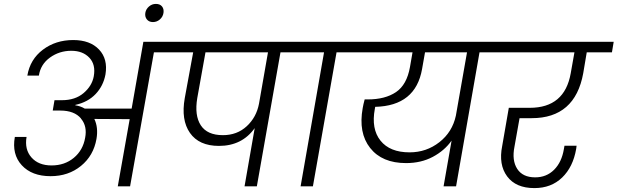

<svg xmlns="http://www.w3.org/2000/svg" viewBox="-20 -954 3162 983"><path d="M297 -441Q365 -441 408 -477.5Q451 -514 460 -563Q471 -623 437.5 -658.5Q404 -694 345 -694Q284 -694 236 -659.5Q188 -625 179 -567H120Q134 -650 199.5 -699.5Q265 -749 355 -749Q441 -749 487 -700.5Q533 -652 520 -573Q509 -514 469.5 -472.5Q430 -431 366 -417L365 -415Q392 -411 414 -398H654L714 -740H917L909 -686H768L646 0H583L644 -344L463 -345Q484 -301 474 -243Q459 -157 394.5 -104.5Q330 -52 239 -52Q143 -52 91.5 -108Q40 -164 56 -253H116Q105 -189 141 -148Q177 -107 244 -107Q311 -107 358 -146Q405 -185 416 -249Q427 -307 396 -345H395V-347Q361 -388 288 -388H250L259 -441Z M724 -888Q727 -907 742.5 -920.5Q758 -934 778 -934Q799 -934 809.5 -921Q820 -908 817 -888Q814 -868 798.5 -854.5Q783 -841 763 -841Q743 -841 732 -854.5Q721 -868 724 -888Z M1121 -262Q1194 -262 1243.5 -308Q1293 -354 1306 -423L1352 -686H1032L990 -452Q975 -363 1008 -312.5Q1041 -262 1121 -262ZM849 -686 859 -740H1566L1556 -686H1416L1295 0H1232L1284 -298Q1219 -207 1101 -207Q999 -207 952.5 -273.5Q906 -340 926 -452L969 -686Z M1519 0 1639 -686H1498L1508 -740H1853L1843 -686H1703L1582 0Z M2077 -174Q2163 -174 2229.5 -226Q2296 -278 2314 -362L2371 -686H2156L2141 -601Q2108 -412 1901 -407Q1899 -399 1899 -396Q1880 -294 1928 -234Q1976 -174 2077 -174ZM1785 -686 1795 -740H2585L2575 -686H2435L2315 0H2251L2292 -234Q2256 -183 2196 -151Q2136 -119 2059 -119Q1936 -119 1875 -196.5Q1814 -274 1837 -401Q1840 -419 1847 -445H1863Q1952 -445 2007.5 -482.5Q2063 -520 2079 -611L2092 -686Z M2518 -686 2528 -740H3122L3113 -686H2984L2966 -579Q2924 -349 2702 -349H2640L2614 -203Q2600 -133 2628 -89.5Q2656 -46 2720 -46Q2778 -46 2817 -85Q2856 -124 2867 -191L2870 -208H2932Q2930 -194 2930 -192Q2914 -99 2858 -45Q2802 9 2716 9Q2621 9 2576.5 -51Q2532 -111 2551 -206L2585 -402H2692Q2871 -402 2902 -579L2921 -686Z"/></svg>

Font: Poppins Light
Style: Italic
Weight: 300
Italic angle: -10°
Designer: Ninad Kale (Devanagari), Jonny Pinhorn (Latin)
Foundry: Indian Type Foundry
Version: Version 3.200;PS 1.000;hotconv 16.6.54;makeotf.lib2.5.65590